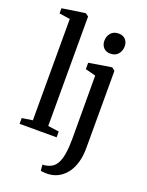

<svg xmlns="http://www.w3.org/2000/svg" viewBox="-190 -910 950 1243"><g transform="rotate(20 285.0 -288.5)"><path d="M92.5 -51V-749L18 -760.5V-796L171.5 -819H179L198.5 -804.5V-50.5L274.5 -40V0H19.5V-40ZM305 242Q296.5 242.5 285.5 242.2Q274.5 242 265 241Q255.5 240 252.5 238.5L248.5 197.5Q256 198 271.8 195.2Q287.5 192.5 303 185.5Q328.5 174 344 146.8Q359.5 119.5 366.5 76Q373.5 32.5 373.5 -28L372.5 -461L301.5 -479.5V-523.5L450.5 -548H459.5L479 -532.5V-1Q479 57.5 465.2 102.5Q451.5 147.5 427 178Q402.5 208.5 371.2 224.5Q340 240.5 305 242ZM415 -628Q384.5 -628 367.8 -646.8Q351 -665.5 351 -693.5Q351 -724.5 369.8 -746.8Q388.5 -769 423 -769H424Q454 -769 470.8 -750.5Q487.5 -732 487.5 -704Q487.5 -673 468.8 -650.5Q450 -628 416 -628Z"/></g></svg>

Font: Merriweather 60pt Medium
Style: Regular
Weight: 500
Version: Version 2.100